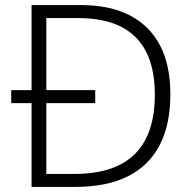

<svg xmlns="http://www.w3.org/2000/svg" viewBox="-20 -734 751 754"><path d="M299 -714Q411 -714 489 -674Q567 -634 608 -556.5Q649 -479 649 -364Q649 -244 606.5 -163Q564 -82 481 -41Q398 0 276 0H104V-329H24V-380H104V-714ZM287 -663H162V-380H354V-329H162V-51H272Q431 -51 509.5 -129Q588 -207 588 -362Q588 -463 554.5 -529.5Q521 -596 454.5 -629.5Q388 -663 287 -663Z"/></svg>

Font: Noto Sans Devanagari Light
Style: Regular
Weight: 300
Version: Version 2.003